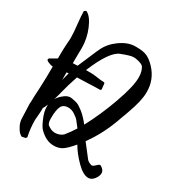

<svg xmlns="http://www.w3.org/2000/svg" viewBox="-160 -791 840 896"><g transform="rotate(30 260.0 -343.5)"><path d="M41 -375Q32.2 -375 18.1 -380.9Q3.9 -386.7 3.9 -391.6Q3.9 -397.5 7.8 -399.4Q14.6 -403.3 25.9 -410.2Q37.1 -417 43 -419.9Q43 -432.6 43 -445.3Q43 -458 43.5 -468.8Q43.9 -479.5 44.4 -488.8Q44.9 -498 45.4 -505.9Q45.9 -513.7 46.4 -519Q46.9 -524.4 46.9 -527.3V-530.3V-537.1Q46.9 -560.5 42 -604Q37.1 -647.5 37.1 -671.9L46.9 -678.7Q74.2 -666 94.7 -617.2Q115.2 -568.4 115.2 -517.6Q115.2 -510.7 114.7 -492.7Q114.3 -474.6 114.3 -461.9V-435.5Q118.2 -435.5 126.5 -436Q134.8 -436.5 139.6 -436.5Q150.4 -462.9 182.6 -537.1Q201.2 -583 235.4 -610.4Q282.2 -649.4 328.1 -649.4H335.9Q373 -649.4 393.1 -639.6Q413.1 -629.9 434.6 -607.4Q480.5 -558.6 480.5 -492.2V-488.3Q480.5 -444.3 453.1 -369.1Q452.1 -365.2 447.3 -352.5Q442.4 -339.8 439.5 -332Q404.3 -226.6 347.7 -150.4L402.3 -80.1Q411.1 -71.3 424.8 -67.4Q425.8 -67.4 426.8 -66.9Q427.7 -66.4 428.7 -66.4Q435.5 -66.4 446.3 -77.1Q457 -87.9 461.9 -87.9Q467.8 -87.9 477.5 -78.6Q487.3 -69.3 487.3 -57.6Q487.3 -42 474.1 -24.9Q460.9 -7.8 443.4 -7.8Q416 -7.8 379.9 -43.9Q343.8 -80.1 322.3 -117.2Q291 -80.1 272.5 -68.8Q253.9 -57.6 228.5 -57.6Q186.5 -57.6 149.4 -95.7Q138.7 -106.4 124.5 -139.6Q110.4 -172.9 110.4 -195.3V-210Q101.6 -189.5 97.7 -184.6Q97.7 -160.2 95.7 -141.6Q93.8 -123 93.8 -118.2Q93.8 -74.2 103.5 -29.3L96.7 -22.5H94.7Q91.8 -22.5 86.9 -21Q82 -19.5 80.1 -19.5Q75.2 -19.5 65.9 -28.3Q56.6 -37.1 46.9 -56.2Q37.1 -75.2 37.1 -96.7Q37.1 -111.3 35.6 -136.2Q34.2 -161.1 34.2 -171.9L35.2 -183.6Q35.2 -196.3 36.1 -216.8Q37.1 -237.3 38.6 -262.2Q40 -287.1 40.5 -317.9Q41 -348.6 41 -375ZM303.7 -213.9Q346.7 -293.9 380.4 -388.2Q414.1 -482.4 414.1 -530.3Q414.1 -567.4 398.4 -586.9Q384.8 -597.7 353.5 -601.6H343.8Q330.1 -601.6 284.2 -584Q236.3 -566.4 183.6 -438.5H200.2H210Q224.6 -438.5 246.6 -435.1Q268.6 -431.6 282.2 -431.6Q289.1 -431.6 289.1 -424.8Q289.1 -419.9 290.5 -412.1Q292 -404.3 292 -398.4Q292 -391.6 285.2 -391.6Q261.7 -391.6 220.7 -389.6Q179.7 -387.7 164.1 -387.7Q145.5 -332 136.7 -295.9Q133.8 -282.2 123 -246.1Q123 -248 130.9 -258.3Q138.7 -268.6 154.3 -280.3Q169.9 -292 185.5 -292Q186.5 -292 189.5 -291.5Q192.4 -291 193.4 -291Q211.9 -288.1 223.1 -284.2Q234.4 -280.3 256.3 -263.2Q278.3 -246.1 303.7 -213.9ZM285.2 -182.6Q268.6 -204.1 261.2 -213.4Q253.9 -222.7 236.3 -234.4Q218.8 -246.1 201.2 -246.1Q172.9 -246.1 163.6 -225.6Q154.3 -205.1 154.3 -165V-158.2Q154.3 -139.6 162.1 -128.9Q183.6 -112.3 203.1 -112.3Q228.5 -112.3 246.1 -127.9Q268.6 -155.3 285.2 -182.6ZM121.1 -384.8Q117.2 -383.8 110.4 -383.8V-342.8Q112.3 -348.6 121.1 -384.8Z"/></g></svg>

Font: Shelly2023
Style: Regular
Weight: 400
Version: Version 0.2